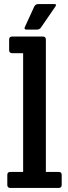

<svg xmlns="http://www.w3.org/2000/svg" viewBox="-20 -926 334 946"><path d="M206 -731V-79H269Q284 -79 284 -64V-15Q284 0 269 0H31Q16 0 16 -15V-64Q16 -79 31 -79H94V-664H40Q25 -664 25 -679V-731Q25 -746 40 -746H191Q206 -746 206 -731ZM103 -794 148 -892Q154 -906 169 -906H247Q256 -906 256 -902Q256 -898 253 -894L183 -792Q176 -780 160 -780H112Q101 -780 101 -787Q101 -790 103 -794Z"/></svg>

Font: Crete Round
Style: Regular
Weight: 400
Designer: Veronika Burian
Foundry: TypeTogether
Version: Version 1.001